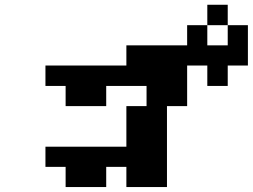

<svg xmlns="http://www.w3.org/2000/svg" viewBox="-20 -796 1040 790"><path d="M833 -609.4H917V-692.4H833ZM167 -109.4V-192.4H500V-359.4H583V-442.4H417V-359.4H250V-442.4H167V-526.4H500V-609.4H750V-692.4H833V-776.4H917V-692.4H1000V-526.4H917V-442.4H833V-526.4H750V-359.4H667V-26.4H500V-109.4H417V-26.4H250V-109.4Z"/></svg>

Font: KH Dot Dougenzaka 12
Style: Regular
Weight: 400
Designer: Original version for X68000 by Keitarou Hiraki (http://hp.vector.co.jp/authors/VA000874/) / TrueType conversion by Homem
Version: Version 1.00.20150527